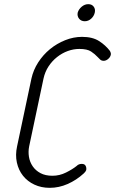

<svg xmlns="http://www.w3.org/2000/svg" viewBox="-20 -902 552 922"><path d="M349 -106Q358 -115 373 -115Q386 -115 391 -106Q396 -97 394 -85Q391 -77 382 -69Q347 -37 305 -18.5Q263 0 219 0Q178 0 145 -15.5Q112 -31 90.5 -58Q69 -85 61 -121.5Q53 -158 62 -199L131 -525Q140 -566 163.5 -602.5Q187 -639 220 -666Q253 -693 293 -709Q333 -725 374 -725Q424 -725 455.5 -705Q487 -685 509 -656L508 -657Q514 -646 512 -639Q510 -628 499.5 -619Q489 -610 478 -610Q468 -610 461.5 -615.5Q455 -621 448 -629Q436 -642 417.5 -654.5Q399 -667 361 -667Q333 -667 305.5 -657Q278 -647 254 -628Q230 -609 213 -583Q196 -557 189 -525L120 -199Q115 -174 119 -149Q123 -124 137 -103.5Q151 -83 174.5 -70.5Q198 -58 232 -58Q266 -58 297 -73.5Q328 -89 348 -105ZM353 -841Q358 -858 372.5 -870Q387 -882 404 -882Q421 -882 430 -870Q439 -858 435 -841Q431 -824 417.5 -812Q404 -800 387 -800Q370 -800 360 -812Q350 -824 353 -841Z"/></svg>

Font: VDS
Style: Thin Italic
Weight: 100
Width: 0
Designer: artmaker
Foundry: artmaker
Version: Version 1.000 2012 initial release